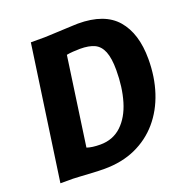

<svg xmlns="http://www.w3.org/2000/svg" viewBox="-135 -876 965 1006"><g transform="rotate(-20 347.5 -373.5)"><path d="M278 8Q249.5 8 212.8 6Q176 4 145.5 2Q115 0 105 0H35L142 -747H218Q221.5 -747 240.2 -747.8Q259 -748.5 285.2 -749.8Q311.5 -751 337.8 -752.2Q364 -753.5 383.2 -754.2Q402.5 -755 407 -755Q555 -755 623 -676Q691 -597 691 -455Q691 -355 663.2 -270.5Q635.5 -186 582 -123.5Q528.5 -61 452 -26.5Q375.5 8 278 8ZM302 -119Q372 -119 420 -164Q467.5 -209 490.2 -285.5Q513 -362 513 -458Q513 -523.5 498 -561Q483 -598 452.8 -612.5Q422.5 -627 372 -627Q355 -627 333.2 -625.5Q311.5 -624 297 -621L227 -129Q255.5 -119 302 -119Z"/></g></svg>

Font: Merriweather Sans ExtraBold
Style: Italic
Weight: 800
Italic angle: -7.5°
Designer: Eben Sorkin
Foundry: Eben Sorkin
Version: Version 2.001; ttfautohint (v1.8.3)